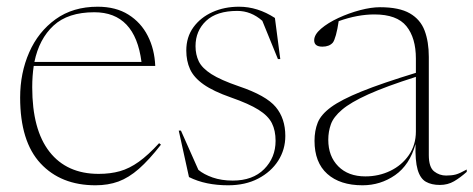

<svg xmlns="http://www.w3.org/2000/svg" viewBox="-20 -542 1410 572"><path d="M271 -522Q325 -522 362.5 -498.5Q400 -475 420.2 -435.2Q440.5 -395.5 442.5 -345.5H80.5Q76 -316 76 -282Q76 -155.5 127.5 -89.8Q179 -24 274 -24Q309 -24 337.2 -32Q365.5 -40 393.5 -60Q421.5 -80 454 -115.5L459.5 -111Q424 -65.5 393.8 -39Q363.5 -12.5 332.8 -1.2Q302 10 264.5 10Q161.5 10 100.8 -55.2Q40 -120.5 40 -251.5Q40 -324.5 67 -386Q94 -447.5 145.8 -484.8Q197.5 -522 271 -522ZM261 -505.5Q182.5 -505.5 139.5 -465.8Q96.5 -426 82.5 -357.5H401.5Q382.5 -505.5 261 -505.5Z M692 -522Q747.5 -522 799 -488.5L815 -366H808L761.5 -480Q728 -509.5 687 -509.5Q625.5 -509.5 594 -479.8Q562.5 -450 562.5 -404.5Q562.5 -379.5 572.2 -359.2Q582 -339 609.8 -321.2Q637.5 -303.5 691.5 -285Q773 -257.5 801.5 -223.2Q830 -189 830 -137Q830 -96.5 808.8 -63.2Q787.5 -30 749.2 -10Q711 10 659.5 10Q626.5 10 597.2 4Q568 -2 543 -14.5L512.5 -153H519L571 -36Q587 -22.5 613.5 -13.2Q640 -4 673.5 -4Q733 -4 767 -38.2Q801 -72.5 801 -122.5Q801 -153 790 -175Q779 -197 750.2 -215Q721.5 -233 668.5 -251.5Q615.5 -270 586.5 -290.5Q557.5 -311 546.2 -335.8Q535 -360.5 535 -391.5Q535 -431.5 556.2 -460.8Q577.5 -490 613 -506Q648.5 -522 692 -522Z M1290.5 9Q1265.5 9 1248.8 -0.5Q1232 -10 1224.2 -36.5Q1216.5 -63 1218 -113Q1200.5 -50.5 1157 -20.2Q1113.5 10 1060 10Q993 10 955 -24Q917 -58 917 -122.5Q917 -152.5 926.5 -176.5Q936 -200.5 966.2 -222.8Q996.5 -245 1057 -269.5Q1117.5 -294 1219 -325V-367.5Q1219 -429 1190.8 -464Q1162.5 -499 1095.5 -499Q1045 -499 989 -479Q985.5 -455 980.8 -437.8Q976 -420.5 971.5 -415Q961 -403 940.5 -403Q916 -403 916 -422Q916 -439 936.5 -456.5Q957 -474 988.2 -488.5Q1019.5 -503 1052.8 -511.8Q1086 -520.5 1112 -520.5Q1169.5 -520.5 1201 -502.2Q1232.5 -484 1245 -450.8Q1257.5 -417.5 1257.5 -372.5V-80Q1257.5 -44 1273.2 -31.5Q1289 -19 1309 -19Q1326 -19 1338 -22.2Q1350 -25.5 1370.5 -37V-30Q1351.5 -13 1332.8 -2Q1314 9 1290.5 9ZM958 -125.5Q958 -76.5 987.8 -46.5Q1017.5 -16.5 1068.5 -16.5Q1108.5 -16.5 1142.8 -33Q1177 -49.5 1198 -79.8Q1219 -110 1219 -150.5V-313Q1129.5 -284.5 1077 -260.8Q1024.5 -237 999 -215.2Q973.5 -193.5 965.8 -171.8Q958 -150 958 -125.5Z"/></svg>

Font: Newsreader Display ExtraLight
Style: Regular
Weight: 275
Designer: Hugues Gentile
Foundry: Production Type
Version: Version 1.001